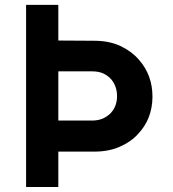

<svg xmlns="http://www.w3.org/2000/svg" viewBox="-20 -753 696 773"><path d="M85 0Q117.2 0 214.8 0Q214.8 -36.1 214.8 -142.6Q251 -142.6 359.4 -142.6Q418 -142.6 461.9 -162.1Q506.8 -181.6 535.2 -212.9Q592.8 -273.4 593.8 -361.3Q593.8 -363.3 593.8 -364.3Q593.8 -450.2 540 -511.7Q510.7 -545.9 465.8 -567.4Q419.9 -588.9 359.4 -588.9Q310.5 -588.9 214.8 -589.8Q214.8 -626 214.8 -733.4Q182.6 -733.4 85 -733.4Q85 -710 85 -640.6Q85 -480.5 85 0ZM214.8 -267.6Q214.8 -317.4 214.8 -465.8Q249 -465.8 350.6 -465.8Q377 -465.8 396.5 -457Q416 -447.3 428.7 -432.6Q451.2 -404.3 451.2 -366.2Q451.2 -366.2 451.2 -365.2Q451.2 -326.2 426.8 -298.8Q414.1 -285.2 395.5 -276.4Q376 -267.6 350.6 -267.6Q305.7 -267.6 214.8 -267.6Z"/></svg>

Font: BM-Biotif
Style: Bold
Weight: 400
Designer: Deni Anggara
Version: Version 1.000;PS 001.000;hotconv 1.0.88;makeotf.lib2.5.64776